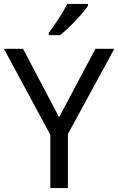

<svg xmlns="http://www.w3.org/2000/svg" viewBox="-20 -1030 606 984"><path d="M431 -1000V-1010H325C302 -965 259 -899 230 -862V-850H288C335 -886 406 -963 431 -1000ZM283 -429 98 -780H0L238 -339V-66H328V-343L566 -780H469Z"/></svg>

Font: Noto Sans Malayalam UI
Style: Regular
Weight: 400
Designer: Jelle Bosma - Monotype Design Team
Foundry: Monotype Imaging Inc.
Version: Version 2.104